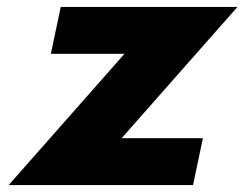

<svg xmlns="http://www.w3.org/2000/svg" viewBox="-20 -533 704 553"><path d="M663.9 -513H154.9L126.5 -378H338.5L5 0H536L564.4 -135H330.4Z"/></svg>

Font: Hussar
Style: BdOblTwo
Weight: 700
Foundry: Cannot Into Space Fonts
Version: Version 2.00